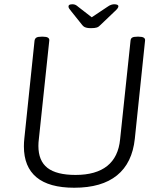

<svg xmlns="http://www.w3.org/2000/svg" viewBox="-20 -874 752 900"><path d="M328 6Q210 6 151 -43Q92 -92 92 -188Q92 -197 92.5 -206Q93 -215 94 -224L142 -684Q144 -694 151 -698Q158 -702 174 -702H182Q213 -702 211 -684L162 -221Q161 -214 160.5 -206Q160 -198 160 -190Q160 -120 202.5 -87Q245 -54 334 -54Q430 -54 482.5 -96Q535 -138 543 -221L592 -684Q593 -694 600 -698Q607 -702 623 -702H631Q662 -702 660 -684L612 -224Q600 -110 528.5 -52Q457 6 328 6ZM515 -854Q525 -854 530 -851.5Q535 -849 535 -845Q535 -840 530.5 -834Q526 -828 517 -820L451 -757Q443 -748 433.5 -745Q424 -742 407 -742Q395 -742 388 -743.5Q381 -745 376 -747.5Q371 -750 366 -756L314 -821Q308 -828 304.5 -833.5Q301 -839 301 -843Q301 -849 305.5 -851.5Q310 -854 320 -854Q327 -854 333 -851.5Q339 -849 348 -841L410 -793L482 -841Q493 -849 501 -851.5Q509 -854 515 -854Z"/></svg>

Font: Asap Light
Style: Italic
Weight: 300
Italic angle: -6°
Designer: Pablo Cosgaya
Foundry: Omnibus-Type
Version: Version 3.001